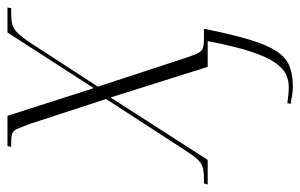

<svg xmlns="http://www.w3.org/2000/svg" viewBox="-180 -411 804 514"><g transform="rotate(-90 222.0 -154.0)"><path d="M247 228Q235 228 224 226Q213 224 201 222L203 213Q225 217 247 217Q263 217 279 210Q295 203 310.5 181.5Q326 160 340.5 116.5Q355 73 369 0H300L218 -260L51 0H-15L-12 -10H1Q20 -10 31.5 -13.5Q43 -17 53 -28Q63 -39 79 -64L214 -272L149 -471Q140 -496 135 -507.5Q130 -519 123 -522.5Q116 -526 102 -526H86L88 -536H169L243 -305L392 -536H459L457 -526H440Q425 -526 413.5 -523Q402 -520 390.5 -508.5Q379 -497 362 -471L247 -294L325 -56Q332 -36 336.5 -26.5Q341 -17 349 -13.5Q357 -10 375 -10H402Q387 65 373 111.5Q359 158 342.5 183.5Q326 209 303 218.5Q280 228 247 228Z"/></g></svg>

Font: Noto Serif Display SemiCondensed ExtraLight
Style: Italic
Weight: 200
Width: 4
Italic angle: -12°
Designer: Monotype Design Team
Foundry: Monotype Imaging Inc.
Version: Version 2.009